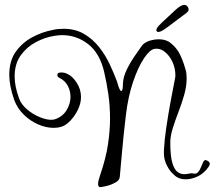

<svg xmlns="http://www.w3.org/2000/svg" viewBox="-20 -707 892 787"><path d="M835 -23Q815 5 789.5 16.5Q764 28 742 28Q721 28 707 20Q696 14 682.5 -1Q669 -16 659.5 -39Q650 -62 652 -92Q654 -133 661.5 -183.5Q669 -234 677.5 -281Q686 -328 692.5 -360Q699 -392 699 -396Q699 -427 687 -453Q675 -479 655.5 -494.5Q636 -510 615 -507Q595 -505 570.5 -468.5Q546 -432 525.5 -371.5Q505 -311 496 -235Q486 -151 480 -82Q474 -13 471 18Q470 32 452.5 41.5Q435 51 416 55.5Q397 60 391 60Q382 60 382 47Q382 37 386.5 23.5Q391 10 393 3Q414 -59 422.5 -114.5Q431 -170 431 -221Q431 -274 424 -321.5Q417 -369 407 -412Q389 -489 341.5 -526Q294 -563 235 -563Q220 -563 203 -560Q164 -554 126.5 -534Q89 -514 64.5 -479.5Q40 -445 40 -393Q40 -354 58 -304Q67 -279 90.5 -259Q114 -239 141.5 -227.5Q169 -216 189 -216Q194 -216 198 -216.5Q202 -217 205 -218Q237 -229 253 -255.5Q269 -282 269 -310Q269 -334 258 -355Q247 -376 225 -387Q215 -391 215 -400Q215 -410 231 -410Q236 -410 242.5 -409Q249 -408 256 -404Q276 -396 294 -368.5Q312 -341 312 -310Q312 -283 299.5 -257.5Q287 -232 269.5 -213.5Q252 -195 236 -189Q220 -183 199 -183Q169 -183 136.5 -197Q104 -211 77.5 -237Q51 -263 38 -298Q28 -327 23 -352.5Q18 -378 18 -400Q18 -458 45 -495.5Q72 -533 112.5 -554.5Q153 -576 195 -584Q207 -587 219 -588Q231 -589 241 -589Q288 -589 323.5 -568.5Q359 -548 385 -515.5Q411 -483 429 -445Q447 -407 460 -372Q464 -356 468.5 -345Q473 -334 477 -334Q484 -334 484 -365Q485 -392 500 -422.5Q515 -453 534 -480Q553 -507 564 -523Q578 -536 596 -541Q614 -546 630 -546Q655 -546 672 -536Q697 -519 712 -494Q727 -469 740 -424Q743 -415 744 -405.5Q745 -396 745 -386Q745 -353 735 -318Q725 -283 711.5 -248Q698 -213 688 -181Q678 -149 678 -123Q678 -67 686.5 -39Q695 -11 708 -2Q721 7 734 7Q745 7 755 4.5Q765 2 772 4Q784 7 791.5 -1Q799 -9 803.5 -21Q808 -33 812.5 -42Q817 -51 823 -51Q840 -46 840 -35Q840 -31 835 -23ZM621 -584Q621 -589 625.5 -595Q630 -601 643 -614Q677 -646 699.5 -666.5Q722 -687 735 -687Q743 -687 748 -681Q753 -675 753 -668Q753 -663 750.5 -660Q748 -657 743 -653Q730 -643 707.5 -626.5Q685 -610 667 -596Q648 -582 640.5 -579Q633 -576 629 -576Q621 -576 621 -584Z"/></svg>

Font: Ingrid Darling
Style: Regular
Weight: 400
Designer: Robert E. Leuschke
Foundry: Robert E. Leuschke
Version: Version 1.010; ttfautohint (v1.8.3)